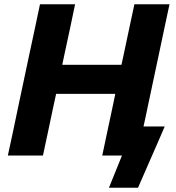

<svg xmlns="http://www.w3.org/2000/svg" viewBox="-20 -733 830 905"><path d="M17 0Q29.5 -57.5 41 -111Q52 -164.5 66.5 -233L117.5 -473.5Q132.5 -542.5 144.2 -597.8Q156 -653 168.5 -713H334Q321.5 -654 310 -598.5Q298 -542.5 283 -473L273.5 -427.5H552.5L562.5 -473.5Q577 -542.5 589 -598.5Q601 -654 613.5 -713H779Q766.5 -654 754.5 -598.5Q742.5 -543 728 -473L677 -233Q671.5 -206.5 666.5 -183Q661.5 -159.5 656.5 -137H756.5Q740.5 -100.5 724.5 -63Q708 -25.5 692.5 10Q677.5 44.5 661.5 81Q645.5 117 630.5 152H493.5L555 0H462Q474 -57 485.5 -111Q497 -164.5 511.5 -233L523.5 -290.5H244.5L232 -233Q217.5 -164.5 206.2 -111Q195 -57.5 182.5 0Z"/></svg>

Font: Heraclito
Style: Bold Italic
Weight: 700
Italic angle: -12°
Designer: Kostas Bartsokas (font) & Cristiano Sobral (main changes)
Foundry: Kostas Bartsokas (font) & Cristiano Sobral (main changes)
Version: Version 1.00;July 8, 2020;FontCreator 13.0.0.2655 64-bit